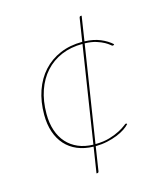

<svg xmlns="http://www.w3.org/2000/svg" viewBox="-112 -708 805 928"><g transform="rotate(-15 290.0 -243.5)"><path d="M275.5 5.5Q230.5 4.5 195 -10.5Q159.5 -25.5 135 -52.8Q110.5 -80 97.5 -118.5Q84.5 -157 84.5 -205Q84.5 -270.5 103.2 -324.5Q122 -378.5 157 -417Q192 -455.5 241.8 -476.8Q291.5 -498 353.5 -498L371.5 -613Q373 -621 378.5 -621H383.5L364.5 -497.5Q409.5 -496 443 -482Q476.5 -468 499.5 -447L496.5 -444Q495 -443 494 -442.5Q493 -442 491.5 -442Q488.5 -442 480.8 -448.8Q473 -455.5 458.2 -463.8Q443.5 -472 420.2 -479.5Q397 -487 363 -488L287.5 -4Q329.5 -4.5 359.8 -13.8Q390 -23 410.2 -33.8Q430.5 -44.5 441.5 -53.2Q452.5 -62 455.5 -62Q457 -62 457.2 -61.5Q457.5 -61 458.5 -60L460.5 -58Q451.5 -47.5 434.8 -36.2Q418 -25 395.2 -15.8Q372.5 -6.5 344.8 -0.5Q317 5.5 286 6L267.5 126Q266 134 260.5 134H255.5ZM96.5 -206Q96.5 -159.5 109 -122.5Q121.5 -85.5 145 -59.5Q168.5 -33.5 201.8 -19.2Q235 -5 277 -4L352 -488Q293.5 -488 246.2 -468Q199 -448 165.8 -411.2Q132.5 -374.5 114.5 -322.5Q96.5 -270.5 96.5 -206Z"/></g></svg>

Font: Lato Hairline
Style: Italic
Weight: 100
Italic angle: -7°
Designer: Lukasz Dziedzic
Foundry: tyPoland Lukasz Dziedzic
Version: Version 2.007; 2014-02-27